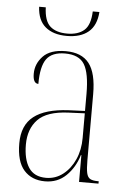

<svg xmlns="http://www.w3.org/2000/svg" viewBox="-53 -757 540 806"><g transform="rotate(5 217.5 -354.0)"><path d="M205 -606Q148 -606 115 -633.5Q82 -661 79 -718H107Q109 -661 134 -638.5Q159 -616 206 -616Q252 -616 277.5 -638.5Q303 -661 305 -718H333Q329 -661 296 -633.5Q263 -606 205 -606ZM167 10Q111 10 78.5 -26.5Q46 -63 46 -140Q46 -216 94 -253.5Q142 -291 240 -296L309 -299V-371Q309 -458 286.5 -495Q264 -532 205 -532Q150 -532 127 -500.5Q104 -469 104 -395Q81 -395 81 -436Q81 -478 111.5 -510Q142 -542 207 -542Q274 -542 305.5 -501.5Q337 -461 337 -372V-95Q337 -58 341 -40Q345 -22 356 -16Q367 -10 388 -10H392V0H310V-113H308Q292 -60 256 -25Q220 10 167 10ZM170 -5Q210 -5 241.5 -29.5Q273 -54 291 -94.5Q309 -135 309 -185V-289L240 -286Q150 -282 112 -242.5Q74 -203 74 -137Q74 -75 97 -40Q120 -5 170 -5Z"/></g></svg>

Font: Noto Serif Display Condensed Thin
Style: Regular
Weight: 100
Width: 3
Designer: Monotype Design Team
Foundry: Monotype Imaging Inc.
Version: Version 2.009